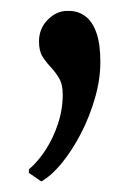

<svg xmlns="http://www.w3.org/2000/svg" viewBox="-20 -121 256 352"><path d="M55.5 211.5 33 196V189.5Q49.5 175.5 63.5 154Q77.5 132.5 86.2 106.2Q95 80 95 52.5Q95 33.5 88.2 22.2Q81.5 11 73 2Q64.5 -7 58 -17.2Q51.5 -27.5 51.5 -45Q51.5 -68.5 67.5 -84.8Q83.5 -101 103 -101H106.5Q123.5 -101 136.5 -91.2Q149.5 -81.5 156.8 -60.8Q164 -40 164 -7.5Q164 24.5 154.2 58.5Q144.5 92.5 128.5 123.5Q112.5 154.5 93.5 177.8Q74.5 201 56 211.5Z"/></svg>

Font: Merriweather 72pt Light
Style: Regular
Weight: 300
Version: Version 2.100